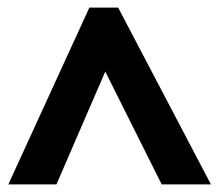

<svg xmlns="http://www.w3.org/2000/svg" viewBox="-20 -737 577 507"><path d="M2 -250 216 -717H292L537 -250H407L258 -548L129 -250Z"/></svg>

Font: Noto Sans Canadian Aboriginal ExtraBold
Style: Regular
Weight: 800
Designer: Monotype Design Team, Typotheque's Kevin King
Foundry: Monotype Imaging Inc.
Version: Version 2.004; ttfautohint (v1.8.4.7-5d5b)